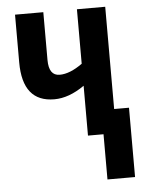

<svg xmlns="http://www.w3.org/2000/svg" viewBox="-53 -588 619 825"><g transform="rotate(-5 256.5 -175.0)"><path d="M310 -545V-310Q256 -271 212 -271Q165 -271 165 -339V-545H43V-339Q43 -168 180 -168Q243 -168 310 -215V0H377V195H496V-104H432V-545Z"/></g></svg>

Font: Noto Sans UI Condensed
Style: Bold
Weight: 700
Width: 3
Designer: Monotype Design Team
Foundry: Monotype Imaging Inc.
Version: 1.001